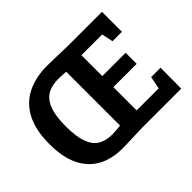

<svg xmlns="http://www.w3.org/2000/svg" viewBox="-143 -964 1225 1225"><g transform="rotate(-45 469.0 -352.0)"><path d="M353.7 5.3Q255.7 5.3 185.8 -33.3Q116 -72 78.8 -149.5Q41.7 -227 41.7 -344Q41.7 -469.3 83.5 -549.8Q125.3 -630.3 202.5 -669.5Q279.7 -708.7 385.7 -708.7Q402.3 -708.7 430.7 -707.8Q459 -707 489.8 -706.3Q520.7 -705.7 546.7 -704.8Q572.7 -704 585 -704H875.7V-524H790.7L770.3 -620.7L797 -601H565L587.3 -623.3V-390.3L565 -412.7H797.7V-313H565L587.3 -335.3V-80.7L565 -103H809.3L782 -80.7L803 -187.7H888L886.7 0H537Q523.7 0 500.3 0.8Q477 1.7 449.7 2.7Q422.3 3.7 397 4.5Q371.7 5.3 353.7 5.3ZM444 -73.3V-630.3L474 -591.3Q460.3 -593.7 444.8 -595Q429.3 -596.3 413 -597.5Q396.7 -598.7 379 -598.7Q335.7 -598.7 301.7 -587.2Q267.7 -575.7 244 -547.7Q220.3 -519.7 208 -471.3Q195.7 -423 195.7 -348.7Q195.7 -258 215.3 -204.2Q235 -150.3 273.3 -127.2Q311.7 -104 367.7 -104Q386.7 -104 407.7 -105.8Q428.7 -107.7 445.5 -109.8Q462.3 -112 467 -113Z"/></g></svg>

Font: Bitter Thin
Style: Regular
Weight: 100
Designer: Sol Matas, and Bitter project Authors
Foundry: Sol Matas
Version: Version 2.002